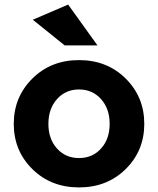

<svg xmlns="http://www.w3.org/2000/svg" viewBox="-20 -809 688 837"><path d="M191 -269Q191 -203 228.5 -161.5Q266 -120 324.5 -120Q383 -120 420.5 -161.5Q458 -203 458 -269Q458 -335 420.5 -377Q383 -419 324.5 -419Q266 -419 228.5 -377Q191 -335 191 -269ZM609 -269Q609 -152 528 -72Q447 8 324.5 8Q202 8 121 -72Q40 -152 40 -269Q40 -386 121 -466.5Q202 -547 324.5 -547Q447 -547 528 -466.5Q609 -386 609 -269ZM405 -611H262L123 -723L277 -789Z"/></svg>

Font: Montreal
Style: Bold
Weight: 700
Designer: Julieta Ulanovsky, usr_local_share
Foundry: Julieta Ulanovsky, usr_local_share
Version: Version 2.001